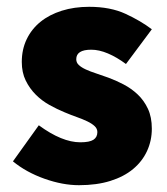

<svg xmlns="http://www.w3.org/2000/svg" viewBox="-20 -532 492 564"><path d="M212 12Q164 12 110.5 -7Q57 -26 18 -58L94 -164Q162 -114 216 -114Q243 -114 254.5 -121.5Q266 -129 266 -144Q266 -154 258 -161.5Q250 -169 236.5 -175.5Q223 -182 206 -188Q189 -194 170 -202Q148 -211 125.5 -223.5Q103 -236 85 -254Q67 -272 55.5 -295.5Q44 -319 44 -350Q44 -387 58.5 -417Q73 -447 99 -468Q125 -489 161.5 -500.5Q198 -512 242 -512Q304 -512 348.5 -491.5Q393 -471 426 -446L350 -344Q323 -364 297 -375Q271 -386 248 -386Q204 -386 204 -358Q204 -348 211.5 -341Q219 -334 232 -328Q245 -322 262 -316.5Q279 -311 298 -304Q320 -296 343 -284Q366 -272 384.5 -254.5Q403 -237 414.5 -212.5Q426 -188 426 -154Q426 -119 412 -88.5Q398 -58 371 -35.5Q344 -13 304 -0.5Q264 12 212 12Z"/></svg>

Font: TypoPRO Source Sans Pro
Style: Regular
Weight: 900
Designer: Paul D. Hunt
Foundry: Adobe Systems Incorporated
Version: Version 2.020;PS 2.000;hotconv 1.0.86;makeotf.lib2.5.63406